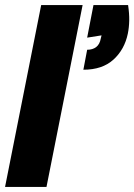

<svg xmlns="http://www.w3.org/2000/svg" viewBox="-20 -740 532 760"><path d="M487 -720Q492 -687 491.5 -659Q491 -631 486 -607Q473 -544 429 -504Q385 -464 310 -464L325 -543Q347 -543 361 -554Q375 -565 379 -588L382 -600L325 -591L350 -720ZM143 -720H307L164 0H0Z"/></svg>

Font: Albert Sans Black
Style: Italic
Weight: 900
Italic angle: -11.25°
Designer: Andreas Rasmussen
Foundry: a.Foundry
Version: Version 1.025